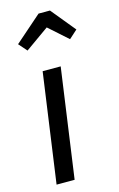

<svg xmlns="http://www.w3.org/2000/svg" viewBox="-122 -842 554 894"><g transform="rotate(-15 155.5 -395.5)"><path d="M122 0H35L109 -527H196ZM31 -678 160 -791H215L311 -674L271 -638L180 -719L66 -638Z"/></g></svg>

Font: Fira Sans Compressed
Style: Italic
Weight: 400
Width: 1
Italic angle: -8°
Designer: bBox Type GmbH & Carrois Corporate GbR & Edenspiekermann AG
Foundry: bBox Type GmbH & Carrois Corporate GbR & Edenspiekermann AG
Version: Version 4.301